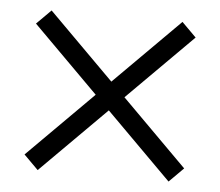

<svg xmlns="http://www.w3.org/2000/svg" viewBox="-40 -596 610 532"><g transform="rotate(5 265.0 -330.0)"><path d="M447 -108 487 -148 83 -552 43 -512 447 -108ZM487 -512 447 -552 43 -148 83 -108 487 -512Z"/></g></svg>

Font: Source Serif Variable
Style: Regular
Weight: 389
Designer: Frank Grießhammer
Foundry: Adobe Systems Incorporated
Version: Version 3.001;hotconv 1.0.111;makeotfexe 2.5.65597